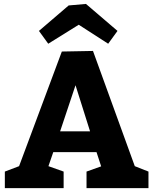

<svg xmlns="http://www.w3.org/2000/svg" viewBox="-20 -967 798 987"><path d="M333 -939 421.9 -946.8 584 -808.1 536.1 -742.2 384.8 -839.8 228 -742.2 180.2 -808.1ZM743.2 0H424.8V-85L500 -111.8L476.1 -185.1H253.9L229 -112.8L307.1 -85V0H4.9V-85L78.1 -112.8L297.9 -702.1L458 -705.1L672.9 -112.8L743.2 -85ZM368.2 -528.8 289.1 -292H442.9Z"/></svg>

Font: Kadwa
Style: Regular
Weight: 400
Designer: Sol Matas
Foundry: Sol Matas
Version: Version 1.000;PS 001.000;hotconv 1.0.70;makeotf.lib2.5.58329